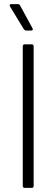

<svg xmlns="http://www.w3.org/2000/svg" viewBox="-20 -916 275 936"><path d="M101 -700H134Q144 -700 144 -690V-10Q144 0 134 0H101Q91 0 91 -10V-690Q91 -700 101 -700ZM96 -774 29 -884Q27 -888 27 -890Q27 -896 36 -896H66Q75 -896 78 -889L138 -779Q140 -775 140 -773Q140 -767 131 -767H108Q101 -767 96 -774Z"/></svg>

Font: Barlow Light
Style: Regular
Weight: 300
Designer: Jeremy Tribby
Foundry: Tribby Type
Version: Version 1.422